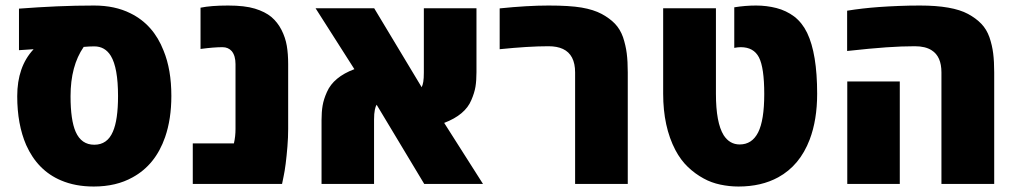

<svg xmlns="http://www.w3.org/2000/svg" viewBox="-20 -662 3662 691"><path d="M317.4 9.3Q251 9.3 199.7 -12.7Q115.2 -48.3 74.2 -140.1Q42 -214.4 42 -315.9Q42 -421.4 100.1 -483.9L100.6 -484.9L48.3 -481.4V-630.9Q117.7 -636.2 185.1 -639.2Q252.4 -642.1 318.8 -642.1Q393.6 -642.1 449.2 -614.3Q532.2 -573.7 568.8 -479.5Q596.7 -411.6 596.7 -316.9Q596.7 -233.4 574.2 -168.5Q539.6 -68.8 457.5 -23.9Q398.4 9.3 317.4 9.3ZM319.3 -141.1Q366.2 -141.1 386.2 -188Q404.8 -230 404.8 -316.4Q404.8 -418 378.9 -460.9Q357.9 -495.1 319.3 -495.1Q310.1 -495.1 300.5 -494.6Q291 -494.1 281.2 -493.2Q233.9 -424.8 233.9 -315.9Q233.9 -229.5 252.4 -187.5Q272.9 -141.1 319.3 -141.1Z M673.8 0V-146H821.8Q827.6 -170.4 827.6 -197.8V-431.2Q827.6 -461.4 814 -478Q801.3 -492.2 780.8 -492.2Q749.5 -492.2 701.7 -485.8V-634.3Q739.3 -642.1 800.8 -642.1Q860.8 -642.1 897.5 -630.9Q934.1 -619.6 956.5 -601.1Q979 -582 993.2 -554.2Q1007.3 -526.4 1012.2 -497.1Q1017.1 -468.3 1017.1 -431.2V-197.8Q1017.1 -167.5 1014.4 -134.3Q1011.7 -101.1 1008.1 -72.5Q1004.4 -43.9 1000.5 -26.4L995.1 0Z M1137.2 0V-230Q1137.2 -259.3 1141.1 -282.2Q1145 -305.2 1156.7 -331.1Q1180.2 -384.8 1255.4 -413.1L1115.7 -632.3H1326.7L1497.6 -348.1Q1501.5 -356.4 1503.4 -367.7Q1505.4 -379.9 1505.4 -400.9V-632.3H1694.8V-402.3Q1694.8 -372.1 1691.2 -349.9Q1687.5 -327.6 1676.3 -301.8Q1654.3 -248.5 1578.6 -219.7L1718.3 0H1506.8L1335.4 -285.2Q1331.5 -278.8 1329.1 -267.1Q1326.2 -253.4 1326.2 -231.4V0Z M2049.8 0V-401.4Q2049.8 -465.3 2005.9 -485.8Q1984.9 -495.6 1954.1 -495.6Q1918 -495.6 1874 -492.9Q1830.1 -490.2 1778.3 -484.9V-631.8Q1877.9 -642.1 1954.1 -642.1Q2029.8 -642.1 2073 -634.8Q2116.2 -627.4 2145.5 -611.8Q2174.3 -596.2 2193.1 -576.7Q2211.9 -557.1 2222.2 -528.3Q2231.9 -499 2235.6 -470Q2239.3 -440.9 2239.3 -401.4V0Z M2637.7 9.3Q2605 9.3 2572.5 2.4Q2540 -4.4 2512.7 -19.5Q2481.9 -36.1 2455.8 -61Q2429.7 -85.9 2410.6 -122.1Q2366.7 -206.1 2366.7 -324.7V-632.3H2556.6V-324.7Q2556.6 -220.2 2584.5 -175.3Q2606 -142.1 2642.1 -142.1Q2686.5 -142.1 2708.5 -185.5Q2730.5 -229 2730.5 -323.7Q2730.5 -418.5 2711.4 -455.6Q2692.4 -492.2 2646 -492.2Q2635.7 -492.2 2622.6 -489.7V-635.7Q2662.1 -642.1 2701.2 -642.1Q2738.8 -642.1 2774.2 -633.1Q2809.6 -624 2838.4 -602.5Q2867.2 -580.1 2884.8 -543.9Q2920.9 -468.8 2920.9 -324.7Q2920.9 -230.5 2894 -159.7Q2858.4 -66.4 2780.8 -23.9Q2720.2 9.3 2637.7 9.3Z M3368.2 0V-401.4Q3368.2 -459 3333 -481Q3310.5 -495.6 3272.5 -495.6Q3225.6 -495.6 3169.7 -491.7Q3113.8 -487.8 3028.8 -478.5V-623.5Q3083 -632.3 3143.1 -636.7Q3178.2 -639.2 3215.1 -640.6Q3252 -642.1 3291 -642.1Q3407.7 -642.1 3463.9 -611.8Q3492.7 -596.2 3511.7 -576.4Q3530.8 -556.6 3541 -527.8Q3550.8 -499 3554.4 -470Q3558.1 -440.9 3558.1 -401.4V0ZM3029.3 0V-368.7H3218.3V0Z"/></svg>

Font: Open Sans ExtraBold
Style: Regular
Weight: 800
Designer: Monotype Design Team
Foundry: Monotype Imaging Inc.
Version: Version 3.003; ttfautohint (v1.8.4)